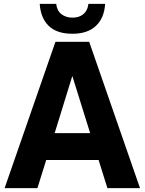

<svg xmlns="http://www.w3.org/2000/svg" viewBox="-20 -981 755 1001"><path d="M175 0H4L269 -763H445L710 0H540L494 -147H221ZM357 -585 265 -287H450ZM187 -961H273Q277 -925 300.5 -907Q324 -889 358 -889Q393 -889 415 -907.5Q437 -926 441 -961H528Q524 -888 480.5 -846.5Q437 -805 358 -805Q276 -805 234 -846Q192 -887 187 -961Z"/></svg>

Font: Open Sauce One ExtraBold
Style: Regular
Weight: 800
Designer: Alfredo Marco Pradil
Foundry: Creative Sauce Fz LLC
Version: Version 1.477